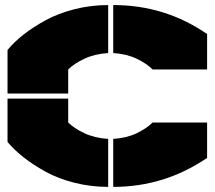

<svg xmlns="http://www.w3.org/2000/svg" viewBox="-20 -730 850 760"><path d="M250 -359.9H9.8V-532.2Q36.1 -564 73 -593Q109.9 -622.1 159.7 -649.4Q209.5 -676.8 274.4 -693.4Q339.4 -710 408.2 -710V-520Q355 -516.6 314.2 -497.6Q273.4 -478.5 250 -455.1ZM9.8 -168V-339.8H250V-245.1Q273.4 -221.7 314.2 -202.6Q355 -183.6 408.2 -180.2V9.8Q339.4 9.8 274.7 -6.6Q210 -22.9 160.2 -50.5Q110.4 -78.1 73.5 -107.2Q36.6 -136.2 9.8 -168ZM428.2 9.8V-180.2Q481 -183.6 520.5 -202.4Q560.1 -221.2 584 -245.1H799.8V-105Q631.3 9.8 428.2 9.8ZM428.2 -520V-710Q633.8 -710 799.8 -595.2V-455.1H584Q560.1 -479 520.5 -497.8Q481 -516.6 428.2 -520Z"/></svg>

Font: Nastup Basic
Style: Regular
Weight: 400
Designer: Maksym Kobuzan
Foundry: Zakznak
Version: Version 1.020;FEAKit 1.0